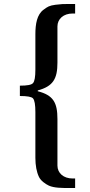

<svg xmlns="http://www.w3.org/2000/svg" viewBox="-20 -756 453 966"><path d="M269 77V-157C269 -240 248 -277 170 -297V-301C247 -322 269 -359 269 -441V-623C269 -661 300 -688 345 -688H358V-736H334C297 -736 291 -736 259 -732C228 -728 219 -722 199 -707C166 -683 158 -635 158 -584V-406C158 -369 154 -346 146 -338C139 -329 117 -325 80 -325V-273C117 -273 139 -269 146 -261C154 -252 158 -229 158 -192V38C158 76 164 109 176 134C185 153 207 169 226 178C253 190 292 190 334 190H358V142H345C300 142 269 115 269 77Z"/></svg>

Font: Gamestation Extended
Style: Regular
Weight: 400
Width: 7
Designer: Jonas Hecksher
Foundry: Jonas Hecksher, Playtypeª, e-types AS
Version: Version 1.003